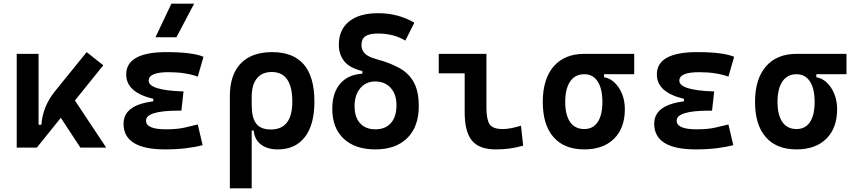

<svg xmlns="http://www.w3.org/2000/svg" viewBox="-20 -815 4728 1060"><path d="M72.3 0V-517.6H192.9V-126.5H208.5Q215.8 -229 286.1 -314.5L458.5 -527.3L550.3 -454.6L393.6 -260.3L566.4 0H423.8L315.9 -164.6L183.1 0Z M891.6 9.8Q662.1 9.8 662.1 -131.8Q662.1 -235.4 826.2 -255.4V-269.5Q676.8 -304.7 676.8 -403.8Q676.8 -527.3 899.4 -527.3Q1041.5 -527.3 1103.5 -501.5L1071.8 -392.1Q1002.9 -416.5 910.2 -416.5Q800.8 -416.5 800.8 -369.6Q800.8 -316.4 993.2 -310.1L981.4 -204.1H965.8Q786.1 -204.1 786.1 -148.9Q786.1 -101.1 895.5 -101.1Q958 -101.1 998.8 -110.4Q1039.6 -119.6 1071.8 -127.9L1098.6 -13.7Q1058.6 -2.9 1006.3 3.4Q954.1 9.8 891.6 9.8ZM838.4 -609.4 926.3 -794.9H1051.8L954.1 -609.4Z M1514.2 9.8Q1457 9.8 1421.4 -16.6Q1385.7 -43 1380.4 -94.7H1369.6V224.6H1249V-284.2Q1249 -401.9 1309.1 -464.6Q1369.1 -527.3 1482.4 -527.3Q1715.8 -527.3 1715.8 -253.9Q1715.8 -126.5 1663.1 -58.3Q1610.4 9.8 1514.2 9.8ZM1369.6 -235.8Q1369.6 -165.5 1394.3 -132.8Q1418.9 -100.1 1475.1 -100.1Q1593.8 -100.1 1593.8 -253.9Q1593.8 -417.5 1480 -417.5Q1426.8 -417.5 1398.2 -382.1Q1369.6 -346.7 1369.6 -279.8Z M2052.7 9.8Q1940.4 9.8 1877.4 -49.3Q1814.5 -108.4 1814.5 -213.9Q1814.5 -301.8 1857.7 -352.5Q1900.9 -403.3 1980.5 -408.2V-422.9Q1909.7 -439.5 1880.1 -477.5Q1850.6 -515.6 1850.6 -566.9Q1850.6 -650.9 1907.2 -696.5Q1963.9 -742.2 2067.4 -742.2Q2177.7 -742.2 2267.6 -689.9L2217.8 -590.8Q2153.8 -629.9 2067.4 -629.9Q2019 -629.9 1997.3 -615Q1975.6 -600.1 1975.6 -566.9Q1975.6 -538.6 1994.1 -519.8Q2012.7 -501 2058.6 -488.3Q2133.3 -468.3 2185.3 -439.2Q2237.3 -410.2 2264.6 -360.6Q2292 -311 2292 -228.5Q2292 -116.2 2228.8 -53.2Q2165.5 9.8 2052.7 9.8ZM2052.7 -101.1Q2107.9 -101.1 2138.4 -136Q2168.9 -170.9 2168.9 -233.4Q2168.9 -294.9 2136.7 -330.1Q2104.5 -365.2 2051.3 -365.2Q2000 -365.2 1968.8 -327.9Q1937.5 -290.5 1937.5 -228.5Q1937.5 -168.5 1967.8 -134.8Q1998 -101.1 2052.7 -101.1Z M2716.8 9.8Q2625.5 9.8 2585.4 -39.1Q2545.4 -87.9 2545.4 -195.3V-410.2H2402.3V-517.6H2665.5V-219.7Q2665.5 -158.2 2682.1 -130.4Q2698.7 -102.5 2755.9 -102.5Q2795.9 -102.5 2856.4 -121.1L2868.2 -10.7Q2829.6 0 2793.7 4.9Q2757.8 9.8 2716.8 9.8Z M3205.6 9.8Q3095.2 9.8 3035.9 -57.9Q2976.6 -125.5 2976.6 -252Q2976.6 -378.9 3036.6 -448.2Q3096.7 -517.6 3205.6 -517.6H3481.4V-405.3H3314.9V-388.7Q3347.7 -383.3 3373.5 -358.4Q3399.4 -333.5 3414.6 -295.7Q3429.7 -257.8 3429.7 -212.4Q3429.7 -107.9 3370.1 -49.1Q3310.5 9.8 3205.6 9.8ZM3205.6 -102.5Q3253.9 -102.5 3279.8 -141.1Q3305.7 -179.7 3305.7 -252Q3305.7 -325.7 3279.5 -365.5Q3253.4 -405.3 3205.6 -405.3Q3155.3 -405.3 3127.9 -365.5Q3100.6 -325.7 3100.6 -252Q3100.6 -179.7 3127.7 -141.1Q3154.8 -102.5 3205.6 -102.5Z M3821.3 9.8Q3591.8 9.8 3591.8 -131.8Q3591.8 -235.4 3755.9 -255.4V-269.5Q3606.4 -304.7 3606.4 -403.8Q3606.4 -527.3 3829.1 -527.3Q3971.2 -527.3 4033.2 -501.5L4001.5 -392.1Q3932.6 -416.5 3839.8 -416.5Q3730.5 -416.5 3730.5 -369.6Q3730.5 -316.4 3922.9 -310.1L3911.1 -204.1H3895.5Q3715.8 -204.1 3715.8 -148.9Q3715.8 -101.1 3825.2 -101.1Q3887.7 -101.1 3928.5 -110.4Q3969.2 -119.6 4001.5 -127.9L4028.3 -13.7Q3988.3 -2.9 3936 3.4Q3883.8 9.8 3821.3 9.8Z M4377.4 9.8Q4267.1 9.8 4207.8 -57.9Q4148.4 -125.5 4148.4 -252Q4148.4 -378.9 4208.5 -448.2Q4268.6 -517.6 4377.4 -517.6H4653.3V-405.3H4486.8V-388.7Q4519.5 -383.3 4545.4 -358.4Q4571.3 -333.5 4586.4 -295.7Q4601.6 -257.8 4601.6 -212.4Q4601.6 -107.9 4542 -49.1Q4482.4 9.8 4377.4 9.8ZM4377.4 -102.5Q4425.8 -102.5 4451.7 -141.1Q4477.5 -179.7 4477.5 -252Q4477.5 -325.7 4451.4 -365.5Q4425.3 -405.3 4377.4 -405.3Q4327.1 -405.3 4299.8 -365.5Q4272.5 -325.7 4272.5 -252Q4272.5 -179.7 4299.6 -141.1Q4326.7 -102.5 4377.4 -102.5Z"/></svg>

Font: Cascadia Mono PL SemiBold
Style: Regular
Weight: 600
Monospace: yes
Designer: Aaron Bell
Foundry: Saja Typeworks
Version: Version 2404.023; ttfautohint (v1.8.4)